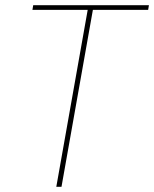

<svg xmlns="http://www.w3.org/2000/svg" viewBox="-20 -720 594 740"><path d="M197 0 318 -682H105L108 -700H554L551 -682H338L217 0Z"/></svg>

Font: DM Sans 20pt Thin
Style: Italic
Weight: 250
Italic angle: -10°
Version: Version 4.004;gftools[0.9.30]